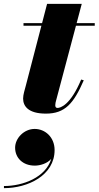

<svg xmlns="http://www.w3.org/2000/svg" viewBox="-90 -580 512 997"><path d="M345 -163 331.5 -167C275.5 -33 223 -19.5 208.5 -19.5C201 -19.5 197 -24 197 -33.5C197 -42.5 199.5 -52 201.5 -59L304.5 -446.5H402V-460H308L334.5 -560H154.5L128.5 -460H32V-446.5H125L44 -135C39 -115 30 -89 30 -68.5C30 -29 56.5 10 148.5 10C247.5 10 292.5 -42.5 345 -163ZM-11.5 187C-11.5 239.5 28 280 90.5 280C119 280 155.5 269 176 245C147.5 340.5 30.5 386 -69.5 386V397C54.5 397 193.5 331 193.5 199C193.5 133 145 89.5 90 89.5C35.5 89.5 -11.5 137 -11.5 187Z"/></svg>

Font: Bodoni* 16pt Fatface
Style: Italic
Weight: 900
Italic angle: -13°
Version: Version 2.3